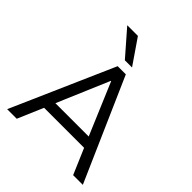

<svg xmlns="http://www.w3.org/2000/svg" viewBox="-250 -1092 1247 1247"><g transform="rotate(45 373.5 -468.5)"><path d="M26 0 336 -705H411L721 0H632L546 -201L588 -176H158L200 -201L114 0ZM372 -606 212 -230 188 -249H558L534 -230L375 -606ZM342 -765 192 -937H290L408 -765Z"/></g></svg>

Font: Nunito Sans 10pt
Style: Regular
Weight: 400
Designer: Vernon Adams
Foundry: Vernon Adams
Version: Version 3.101;gftools[0.9.27]